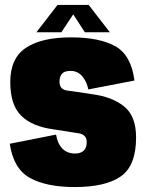

<svg xmlns="http://www.w3.org/2000/svg" viewBox="-20 -752 588 776"><path d="M282 4Q406.5 4 468.2 -39Q530 -82 530 -196.5Q530 -283.5 480.8 -322.5Q431.5 -361.5 350.5 -371.5Q286 -382 253.2 -385.8Q220.5 -389.5 220.5 -421.5Q220.5 -442.5 230.5 -454Q240.5 -465.5 265.5 -465.5Q293 -465.5 311.5 -444.8Q330 -424 337 -390.5L523.5 -426.5Q510 -529.5 446 -565.2Q382 -601 267 -601Q148.5 -601 85 -559Q21.5 -517 21.5 -420Q21.5 -328.5 65.2 -284.8Q109 -241 194.5 -229.5Q262.5 -218.5 296.5 -213.5Q330.5 -208.5 330.5 -178Q330.5 -154.5 318.2 -143Q306 -131.5 283.5 -131.5Q252 -131.5 232.5 -151Q213 -170.5 206.5 -208L19.5 -171Q34.5 -69.5 101.2 -32.8Q168 4 282 4ZM127 -621.5H228L276 -694L323 -621.5H424L338.5 -732H212.5Z"/></svg>

Font: Anybody Condensed Black
Style: Regular
Weight: 900
Width: 3
Designer: Tyler Finck
Foundry: Etcetera Type Company
Version: Version 1.113;gftools[0.9.25]